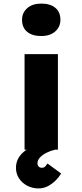

<svg xmlns="http://www.w3.org/2000/svg" viewBox="-20 -835 460 1071"><path d="M117 0V-533H303V0ZM210 -634Q160 -634 131.5 -657.5Q103 -681 103 -725Q103 -764 132 -789.5Q161 -815 210 -815Q260 -815 288.5 -791.5Q317 -768 317 -725Q317 -685 288 -659.5Q259 -634 210 -634ZM195 216Q160 216 131 200.5Q102 185 85.5 159Q69 133 69 101Q69 75 80 52.5Q91 30 113 11.5Q135 -7 168 -22.5Q201 -38 245 -49L287 0Q261 6 238.5 17.5Q216 29 202.5 44Q189 59 189 76Q189 87 196 94Q203 101 214 101Q224 101 230.5 95Q237 89 245 77L321 133Q310 152 291 171Q272 190 248 203Q224 216 195 216Z"/></svg>

Font: Lexend Exa ExtraBold
Style: Regular
Weight: 800
Designer: Bonnie Shaver-Troup, Thomas Jockin
Foundry: Lexend
Version: Version 1.007